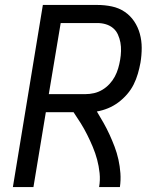

<svg xmlns="http://www.w3.org/2000/svg" viewBox="-20 -755 640 775"><path d="M32 0 153 -735H373Q403 -735 431.5 -729Q460 -723 483 -707.5Q506 -692 521.5 -669Q537 -646 544.5 -618.5Q552 -591 552 -561.5Q552 -532 547 -502Q543 -480 536.5 -457.5Q530 -435 519.5 -414Q509 -393 493 -374.5Q477 -356 457.5 -341.5Q438 -327 416 -318Q394 -309 371 -305Q385 -282 398 -259Q411 -236 422 -212Q433 -188 442.5 -163Q452 -138 458 -111Q464 -84 466 -56Q468 -28 464 0H380Q385 -28 382 -56.5Q379 -85 372 -111Q365 -137 354.5 -162Q344 -187 332 -211Q320 -235 306 -257.5Q292 -280 277 -302H165L115 0ZM324 -375Q342 -375 359.5 -379Q377 -383 393 -392.5Q409 -402 422 -416Q435 -430 443.5 -446Q452 -462 457 -479Q462 -496 465 -514Q468 -531 468.5 -549Q469 -567 466 -583.5Q463 -600 456 -615.5Q449 -631 436.5 -641.5Q424 -652 407.5 -657Q391 -662 373 -662H225L177 -375Z"/></svg>

Font: Iosevka Curly Extended
Style: Italic
Weight: 400
Width: 7
Italic angle: -9°
Monospace: yes
Designer: Belleve Invis
Foundry: Belleve Invis
Version: Version 11.1.0; ttfautohint (v1.8.3)